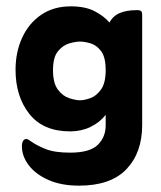

<svg xmlns="http://www.w3.org/2000/svg" viewBox="-20 -414 508 605"><path d="M313 -52Q294 -28 265 -14Q236 0 201 0Q116 0 72.5 -55Q29 -110 29 -194Q29 -250 50 -295.5Q71 -341 110 -367.5Q149 -394 203 -394Q249 -394 278.5 -378.5Q308 -363 325 -343Q336 -364 357.5 -373Q379 -382 410 -382H415Q428 -382 428 -369V-20Q428 67 378.5 119Q329 171 229 171Q173 171 132.5 153Q92 135 70.5 106.5Q49 78 49 47Q49 37 52.5 30.5Q56 24 63 24Q68 24 77 31Q95 44 123.5 55.5Q152 67 201 67Q263 67 288 42.5Q313 18 313 -19ZM232 -98Q245 -98 264 -104.5Q283 -111 298 -131.5Q313 -152 313 -193Q313 -234 298.5 -253Q284 -272 265 -277.5Q246 -283 232 -283Q219 -283 199 -277.5Q179 -272 163 -253Q147 -234 147 -193Q147 -152 162.5 -131.5Q178 -111 198.5 -104.5Q219 -98 232 -98Z"/></svg>

Font: Zain ExtraBold
Style: Regular
Weight: 800
Designer: Zain,Boutros
Foundry: Mobile Telecommunications Company (Zain), 2024
Version: Version 1.50; ttfautohint (v1.8.4)